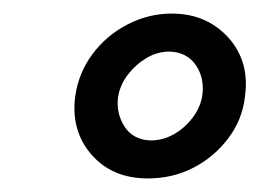

<svg xmlns="http://www.w3.org/2000/svg" viewBox="-20 -740 382 283"><path d="M91 -599Q84 -548 114.5 -512.5Q145 -477 198 -477Q234 -477 264.5 -492.5Q295 -508 316 -535.5Q337 -563 341 -597Q346 -632 333.5 -659Q321 -686 295 -703Q269 -720 233 -720Q199 -720 168 -704Q137 -688 116.5 -660.5Q96 -633 91 -599ZM154 -597Q157 -615 168.5 -630Q180 -645 196 -654.5Q212 -664 230 -664Q256 -663 269 -643.5Q282 -624 278 -598Q275 -581 263.5 -566Q252 -551 236 -542Q220 -533 202 -533Q176 -534 163.5 -553.5Q151 -573 154 -597Z"/></svg>

Font: Jost SemiBold
Style: Italic
Weight: 600
Italic angle: -5°
Version: Version 3.710